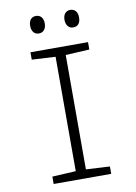

<svg xmlns="http://www.w3.org/2000/svg" viewBox="-97 -962 725 1025"><g transform="rotate(-10 265.0 -450.0)"><path d="M357 -805C383 -805 397 -822 397 -853C397 -882 382 -900 357 -900C334 -900 318 -883 318 -853C318 -823 334 -805 357 -805ZM171 -805C196 -805 211 -823 211 -853C211 -882 196 -900 171 -900C147 -900 132 -883 132 -853C132 -823 147 -805 171 -805ZM109 0H421V-40L292 -47V-667L421 -674V-714H109V-674L237 -667V-47L109 -40Z"/></g></svg>

Font: Noto Sans Mono Condensed Light
Style: Regular
Weight: 300
Width: 3
Designer: Monotype Design Team
Foundry: Monotype Imaging Inc.
Version: Version 2.014